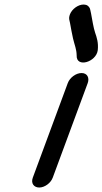

<svg xmlns="http://www.w3.org/2000/svg" viewBox="-20 -786 457 857"><path d="M282.5 -415 126.4 7C116.8 33 132.1 51 155.1 51C179.4 51 206.4 31.3 215.4 7L371.5 -415C380 -438 370.1 -460 344.1 -460C319.3 -460 291.6 -439.8 282.5 -415ZM416.4 -562.2C420 -595.5 411.6 -619.8 404.8 -639.5C396.9 -662.5 392 -697.1 386.3 -726.5L382.8 -742.6C381.7 -751.1 374.3 -761.3 363.7 -764.3C339.7 -770.9 309.8 -753.4 296.4 -730.6C290.5 -720.6 287.2 -707.9 289 -699.3L292.7 -682.5C296.8 -661.4 300.7 -636.5 305.9 -614.5C313.1 -583.8 321.7 -566.9 322.2 -538.7C319.5 -481.9 410 -508.5 416.4 -562.2Z"/></svg>

Font: Just Breathe
Style: BdObl7
Weight: 400
Foundry: Cannot Into Space Fonts
Version: Version 0.72